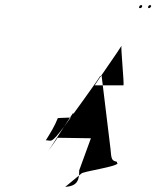

<svg xmlns="http://www.w3.org/2000/svg" viewBox="-20 -739 634 754"><path d="M160 -188C184 -189 177 -170 232 -242C232 -242 387 -454 372 -440C372 -440 381 -441 379 -442C379 -440 414 -155 414 -154C417 -114 419 -108 438 -104C440 -105 439 -96 442 -98C440 -84 304 -66 299 -57L236 -5C279 -8 292 -26 291 -70L337 -196L206 -198C207 -198 165 -140 166 -140C166 -140 270 -302 268 -296C265 -286 275 -286 298 -288V-280C298 -278 203 -276 207 -275C195 -244 178 -217 160 -188ZM352 -404H465C468 -409 454 -553 457 -559C455 -553 354 -409 352 -404ZM527 -713C525 -709 526 -707 530 -707C533 -707 537 -709 538 -713C539 -717 538 -719 534 -719C532 -719 528 -717 527 -713ZM562 -713C561 -709 562 -707 564 -707C572 -707 578 -719 569 -719C567 -719 563 -717 562 -713Z"/></svg>

Font: Zinc
Style: Obl
Weight: 400
Version: Version 1